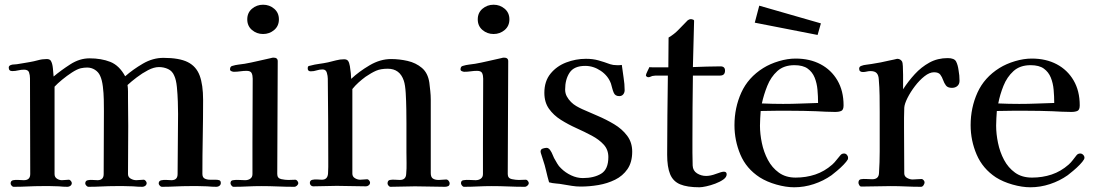

<svg xmlns="http://www.w3.org/2000/svg" viewBox="-20 -790 4632 813"><path d="M915 -15Q915 -8 909.5 -3.5Q904 1 897 1Q887 1 877.5 0.5Q868 0 857 -1Q838 -2 820 -2Q802 -2 783 -2Q753 -2 723.5 -0.5Q694 1 665 1Q661 1 656.5 -4Q652 -9 652 -13Q652 -24 662.5 -26.5Q673 -29 686 -28Q699 -27 706 -27Q732 -27 732 -53Q732 -117 733 -180.5Q734 -244 734 -308Q734 -328 733 -359.5Q732 -391 729 -421.5Q726 -452 718 -469Q710 -489 692 -497.5Q674 -506 653 -506Q632 -506 607 -493Q582 -480 558.5 -462Q535 -444 520 -430Q522 -417 522 -402.5Q522 -388 522 -374Q522 -345 522.5 -315.5Q523 -286 523 -257Q523 -206 522.5 -155Q522 -104 522 -53Q522 -40 533.5 -33.5Q545 -27 557 -27Q565 -27 572.5 -28Q580 -29 588 -29Q593 -29 597 -24Q601 -19 601 -15Q601 -8 595.5 -3.5Q590 1 583 1Q573 1 563.5 0.5Q554 0 543 -1Q524 -2 505.5 -2Q487 -2 469 -2Q440 -2 411.5 -0.5Q383 1 354 1Q350 1 345.5 -4Q341 -9 341 -13Q341 -25 352 -27Q362 -29 372.5 -28Q383 -27 393 -27Q419 -27 419 -53Q419 -120 419.5 -186.5Q420 -253 420 -320Q420 -340 419.5 -368Q419 -396 415.5 -424Q412 -452 404 -469Q397 -485 382 -494.5Q367 -504 349 -504Q336 -504 322 -501Q306 -497 284.5 -483Q263 -469 243 -452.5Q223 -436 211 -423Q211 -331 211 -238Q211 -145 211 -53Q211 -40 221 -33.5Q231 -27 242 -27Q250 -27 257 -28Q264 -29 271 -29Q276 -29 280 -24Q284 -19 284 -15Q284 -8 278.5 -3.5Q273 1 266 1Q257 1 248 0.5Q239 0 229 -1Q211 -2 193 -2Q175 -2 157 -2Q128 -2 98 -0.5Q68 1 38 1Q33 1 29 -4Q25 -9 25 -13Q25 -25 36 -27Q47 -29 58.5 -28Q70 -27 81 -27Q108 -27 108 -53Q108 -154 107.5 -255.5Q107 -357 107 -458Q107 -472 103 -483.5Q99 -495 82 -495Q69 -495 57 -492Q45 -489 32 -489Q17 -489 17 -504Q17 -512 27 -515Q32 -517 38.5 -517Q45 -517 51 -518Q65 -520 78.5 -522.5Q92 -525 105 -527Q123 -530 141 -535Q159 -540 178 -540Q190 -540 195 -533Q202 -522 204 -500.5Q206 -479 207 -466Q238 -492 277.5 -517.5Q317 -543 359 -543Q409 -543 447 -528Q485 -513 510 -467Q543 -496 585 -520.5Q627 -545 672 -545Q739 -545 775 -527Q811 -509 825.5 -470Q840 -431 840 -367Q840 -289 838.5 -210.5Q837 -132 837 -54Q837 -39 846.5 -34Q856 -29 869.5 -29Q883 -29 893 -29Q901 -29 908 -27Q915 -25 915 -15Z M1243 -15Q1243 -9 1237.5 -4Q1232 1 1226 1Q1191 1 1156 -0.5Q1121 -2 1086 -2Q1057 -2 1027.5 -0.5Q998 1 969 1Q964 1 960 -4.5Q956 -10 956 -14Q956 -26 967 -27Q979 -29 992.5 -28Q1006 -27 1018 -27Q1031 -27 1040 -33.5Q1049 -40 1049 -53V-183L1050 -457Q1050 -471 1045.5 -480.5Q1041 -490 1024 -490Q1011 -490 997.5 -488Q984 -486 970 -486Q966 -486 960 -488.5Q954 -491 954 -496Q954 -509 964 -511Q977 -515 990 -516.5Q1003 -518 1016 -520Q1044 -525 1071.5 -531.5Q1099 -538 1127 -544Q1133 -546 1138 -546Q1156 -546 1156 -531Q1156 -412 1155 -292.5Q1154 -173 1154 -53Q1154 -35 1171 -31.5Q1188 -28 1201 -28Q1209 -28 1216.5 -28.5Q1224 -29 1231 -29Q1235 -29 1239 -24Q1243 -19 1243 -15ZM1161 -708Q1161 -680 1141 -663Q1121 -646 1094 -646Q1067 -646 1047 -663Q1027 -680 1027 -708Q1027 -736 1047 -753Q1067 -770 1094 -770Q1121 -770 1141 -753Q1161 -736 1161 -708Z M1884 -14Q1884 -5 1878 -2Q1872 1 1864 1Q1833 1 1801 0Q1769 -1 1737 -1Q1712 -1 1685.5 0Q1659 1 1633 1Q1629 1 1625 -4Q1621 -9 1621 -13Q1621 -26 1631 -28Q1642 -30 1652.5 -29Q1663 -28 1673 -28Q1699 -28 1700 -54Q1702 -77 1701.5 -100Q1701 -123 1701 -145V-269Q1701 -290 1700.5 -325.5Q1700 -361 1698 -395.5Q1696 -430 1690 -448Q1673 -499 1622 -499Q1592 -499 1572.5 -490.5Q1553 -482 1528 -465Q1513 -454 1498.5 -441Q1484 -428 1472 -413Q1472 -323 1472 -233.5Q1472 -144 1472 -55Q1472 -42 1483 -35.5Q1494 -29 1505 -29Q1513 -29 1520.5 -30Q1528 -31 1535 -31Q1539 -31 1543 -26Q1547 -21 1547 -17Q1547 -10 1541.5 -5.5Q1536 -1 1530 -1Q1499 -1 1468 -2Q1437 -3 1406 -3Q1381 -3 1356 -2Q1331 -1 1306 -1Q1300 -1 1296 -5.5Q1292 -10 1292 -15Q1292 -26 1302 -28.5Q1312 -31 1324 -30Q1336 -29 1343 -29Q1367 -29 1369 -55Q1370 -69 1370 -83Q1370 -97 1370 -110Q1370 -196 1369.5 -283Q1369 -370 1368 -457Q1368 -468 1364 -482Q1360 -496 1346 -496Q1333 -496 1321 -492Q1309 -488 1296 -488Q1283 -488 1283 -500Q1283 -507 1285 -509Q1287 -511 1294 -512Q1312 -517 1331 -519.5Q1350 -522 1369 -526Q1386 -530 1403 -534.5Q1420 -539 1437 -539Q1449 -539 1454 -532Q1459 -525 1461.5 -510Q1464 -495 1465.5 -480Q1467 -465 1467 -456Q1500 -487 1545 -513.5Q1590 -540 1636 -540Q1671 -540 1706 -532Q1741 -524 1766.5 -502.5Q1792 -481 1798 -440Q1800 -423 1802 -404.5Q1804 -386 1804 -369Q1804 -291 1804 -213Q1804 -135 1804 -57Q1804 -40 1813 -34Q1822 -28 1838 -28Q1846 -28 1853.5 -29Q1861 -30 1869 -30Q1875 -30 1879.5 -24.5Q1884 -19 1884 -14Z M2219 -15Q2219 -9 2213.5 -4Q2208 1 2202 1Q2167 1 2132 -0.5Q2097 -2 2062 -2Q2033 -2 2003.5 -0.5Q1974 1 1945 1Q1940 1 1936 -4.5Q1932 -10 1932 -14Q1932 -26 1943 -27Q1955 -29 1968.5 -28Q1982 -27 1994 -27Q2007 -27 2016 -33.5Q2025 -40 2025 -53V-183L2026 -457Q2026 -471 2021.5 -480.5Q2017 -490 2000 -490Q1987 -490 1973.5 -488Q1960 -486 1946 -486Q1942 -486 1936 -488.5Q1930 -491 1930 -496Q1930 -509 1940 -511Q1953 -515 1966 -516.5Q1979 -518 1992 -520Q2020 -525 2047.5 -531.5Q2075 -538 2103 -544Q2109 -546 2114 -546Q2132 -546 2132 -531Q2132 -412 2131 -292.5Q2130 -173 2130 -53Q2130 -35 2147 -31.5Q2164 -28 2177 -28Q2185 -28 2192.5 -28.5Q2200 -29 2207 -29Q2211 -29 2215 -24Q2219 -19 2219 -15ZM2137 -708Q2137 -680 2117 -663Q2097 -646 2070 -646Q2043 -646 2023 -663Q2003 -680 2003 -708Q2003 -736 2023 -753Q2043 -770 2070 -770Q2097 -770 2117 -753Q2137 -736 2137 -708Z M2657 -148Q2657 -103 2637 -74Q2617 -45 2584.5 -29Q2552 -13 2514 -6.5Q2476 0 2439 0Q2420 0 2401.5 -3Q2383 -6 2365 -9Q2350 -12 2334.5 -13Q2319 -14 2305 -18Q2298 -42 2292.5 -66.5Q2287 -91 2279 -114Q2278 -119 2273.5 -131.5Q2269 -144 2269 -148Q2269 -158 2278.5 -161Q2288 -164 2295 -164Q2300 -164 2304.5 -160Q2309 -156 2311 -152Q2316 -145 2319 -137Q2322 -129 2326 -121Q2333 -109 2339.5 -97.5Q2346 -86 2356 -77Q2374 -59 2398.5 -47.5Q2423 -36 2448 -36Q2495 -36 2525.5 -54.5Q2556 -73 2556 -125Q2556 -156 2536.5 -177.5Q2517 -199 2486 -215.5Q2455 -232 2420.5 -247.5Q2386 -263 2355 -282.5Q2324 -302 2304.5 -329.5Q2285 -357 2285 -397Q2285 -446 2311 -478Q2337 -510 2377.5 -525.5Q2418 -541 2461 -541Q2490 -541 2513.5 -534.5Q2537 -528 2564 -518Q2576 -514 2592 -514Q2597 -514 2602.5 -514Q2608 -514 2613 -515Q2616 -489 2620.5 -461.5Q2625 -434 2625 -408Q2625 -398 2619 -390.5Q2613 -383 2602 -383Q2585 -383 2579 -397Q2575 -406 2572.5 -416Q2570 -426 2567 -436Q2555 -469 2524 -490Q2493 -511 2458 -511Q2411 -511 2392 -482.5Q2373 -454 2373 -411Q2373 -395 2380 -382Q2387 -369 2398 -358Q2408 -348 2420 -341Q2432 -334 2445 -328Q2474 -315 2510.5 -299.5Q2547 -284 2580.5 -264Q2614 -244 2635.5 -215.5Q2657 -187 2657 -148Z M3057 -52Q3057 -40 3043 -30Q3029 -20 3009 -12.5Q2989 -5 2970.5 -1Q2952 3 2942 3Q2890 3 2860 -9.5Q2830 -22 2817.5 -52.5Q2805 -83 2805 -135Q2805 -218 2806 -302Q2807 -386 2808 -470H2764Q2760 -470 2756.5 -470Q2753 -470 2748 -469Q2742 -469 2736.5 -466Q2731 -463 2725 -463Q2722 -463 2718.5 -465.5Q2715 -468 2715 -471Q2715 -475 2721.5 -488.5Q2728 -502 2730 -506Q2733 -505 2741 -505H2810L2811 -631Q2835 -645 2854 -665Q2873 -685 2892 -704Q2899 -709 2905 -709Q2909 -709 2914.5 -707Q2920 -705 2919 -700L2914 -506Q2943 -507 2972.5 -508Q3002 -509 3031 -509Q3050 -509 3050 -491Q3050 -470 3029 -470H2914Q2913 -402 2912.5 -334Q2912 -266 2912 -198Q2912 -171 2912 -143.5Q2912 -116 2913 -89Q2914 -67 2931.5 -56Q2949 -45 2970 -45Q2989 -45 3012.5 -54Q3036 -63 3045 -63Q3057 -63 3057 -52Z M3444 -354Q3444 -382 3441.5 -410Q3439 -438 3429.5 -461.5Q3420 -485 3400 -499.5Q3380 -514 3344 -514Q3299 -514 3271.5 -489Q3244 -464 3229 -426.5Q3214 -389 3206 -352Q3229 -351 3251.5 -350.5Q3274 -350 3296 -350Q3333 -350 3370 -351.5Q3407 -353 3444 -354ZM3571 -122Q3571 -117 3570 -115Q3565 -106 3552 -92.5Q3539 -79 3524.5 -67Q3510 -55 3501 -48Q3467 -24 3426 -10.5Q3385 3 3343 3Q3308 3 3267.5 -8.5Q3227 -20 3197 -39Q3140 -76 3115 -135.5Q3090 -195 3090 -260Q3090 -334 3119 -398Q3148 -462 3212 -502Q3241 -520 3278 -531Q3315 -542 3349 -542Q3409 -542 3454.5 -518Q3500 -494 3526 -449.5Q3552 -405 3552 -344Q3552 -325 3542.5 -320.5Q3533 -316 3516 -316Q3496 -316 3476 -317Q3456 -318 3436 -319Q3409 -320 3382.5 -320.5Q3356 -321 3329 -321Q3298 -321 3265.5 -321Q3233 -321 3201 -320Q3200 -304 3199 -289Q3198 -274 3198 -258Q3198 -223 3206 -184.5Q3214 -146 3231.5 -113Q3249 -80 3278 -59Q3307 -38 3349 -38Q3393 -38 3432 -51Q3471 -64 3504 -93Q3514 -102 3521.5 -112Q3529 -122 3538 -132Q3544 -140 3554 -140Q3561 -140 3566 -134.5Q3571 -129 3571 -122ZM3456 -691 3442 -642 3176 -694 3195 -766Z M4043 -448Q4043 -434 4034 -426Q4025 -418 4011 -418Q3993 -418 3985.5 -428Q3978 -438 3973.5 -451Q3969 -464 3961.5 -474Q3954 -484 3935 -484Q3916 -484 3894.5 -467Q3873 -450 3854 -425Q3835 -400 3822.5 -375Q3810 -350 3809 -334Q3808 -313 3808 -291.5Q3808 -270 3808 -249Q3808 -201 3808.5 -152.5Q3809 -104 3809 -56Q3809 -43 3821 -36.5Q3833 -30 3844 -30Q3854 -30 3863 -31Q3872 -32 3882 -32Q3887 -32 3891 -27Q3895 -22 3895 -18Q3895 -12 3890.5 -5.5Q3886 1 3880 1Q3848 1 3816 -0.5Q3784 -2 3752 -2Q3721 -2 3690 -1Q3659 0 3627 0Q3622 0 3618.5 -6Q3615 -12 3615 -16Q3615 -29 3625 -31Q3636 -33 3649 -32Q3662 -31 3673 -31Q3701 -31 3702 -57Q3705 -103 3705 -149Q3705 -195 3705 -241V-315Q3705 -350 3704.5 -385Q3704 -420 3701 -455Q3700 -472 3692 -480.5Q3684 -489 3666 -489Q3658 -489 3650 -487Q3642 -485 3634 -485Q3618 -485 3618 -499Q3618 -508 3627 -511Q3637 -515 3648.5 -516Q3660 -517 3670 -519Q3710 -525 3747 -534Q3750 -534 3764 -537.5Q3778 -541 3779 -541Q3793 -541 3800 -529Q3802 -526 3803 -510Q3804 -494 3804 -473.5Q3804 -453 3804 -435.5Q3804 -418 3804 -412Q3826 -446 3853.5 -476Q3881 -506 3915.5 -525Q3950 -544 3993 -544Q4021 -544 4028.5 -529.5Q4036 -515 4039 -492Q4041 -482 4042 -470.5Q4043 -459 4043 -448Z M4444 -354Q4444 -382 4441.5 -410Q4439 -438 4429.5 -461.5Q4420 -485 4400 -499.5Q4380 -514 4344 -514Q4299 -514 4271.5 -489Q4244 -464 4229 -426.5Q4214 -389 4207 -352Q4229 -351 4251.5 -350.5Q4274 -350 4296 -350Q4333 -350 4370 -351.5Q4407 -353 4444 -354ZM4572 -122Q4572 -119 4570 -115Q4565 -106 4552 -92.5Q4539 -79 4524.5 -67Q4510 -55 4501 -48Q4467 -24 4426 -10.5Q4385 3 4343 3Q4308 3 4267.5 -8.5Q4227 -20 4197 -39Q4141 -76 4115.5 -135.5Q4090 -195 4090 -260Q4090 -334 4119 -398Q4148 -462 4212 -502Q4241 -520 4278 -531Q4315 -542 4349 -542Q4409 -542 4454.5 -518Q4500 -494 4526 -449.5Q4552 -405 4552 -344Q4552 -325 4542.5 -320.5Q4533 -316 4516 -316Q4496 -316 4476 -317Q4456 -318 4436 -319Q4409 -320 4382.5 -320.5Q4356 -321 4330 -321Q4298 -321 4265.5 -321Q4233 -321 4201 -320Q4200 -304 4199 -289Q4198 -274 4198 -258Q4198 -223 4206 -184.5Q4214 -146 4231.5 -113Q4249 -80 4278 -59Q4307 -38 4350 -38Q4394 -38 4433 -51Q4472 -64 4505 -93Q4515 -102 4522.5 -112Q4530 -122 4538 -132Q4544 -140 4554 -140Q4561 -140 4566.5 -134.5Q4572 -129 4572 -122Z"/></svg>

Font: Kaisei HarunoUmi Medium
Style: Regular
Weight: 500
Designer: Font-Kai, 金井和夫
Foundry: KAZUO KANAI
Version: Version 5.003